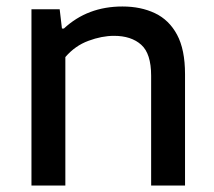

<svg xmlns="http://www.w3.org/2000/svg" viewBox="-20 -572 661 592"><path d="M77 0V-543.5H164L171 -484H177Q250 -552 357.5 -552Q414.5 -552 458 -531.2Q501.5 -510.5 526 -464.8Q550.5 -419 550.5 -343.5V0H446V-338.5Q446 -407 415.2 -434.2Q384.5 -461.5 331.5 -461.5Q294 -461.5 252.8 -446.2Q211.5 -431 181.5 -396V0Z"/></svg>

Font: Encode Sans Semi Expanded Medium
Style: Regular
Weight: 500
Width: 6
Designer: Multiple Designers
Foundry: Impallari Type
Version: Version 3.000; ttfautohint (v1.8.3) -l 8 -r 50 -G 200 -x 14 